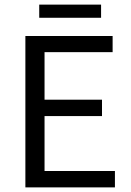

<svg xmlns="http://www.w3.org/2000/svg" viewBox="-20 -812 567 832"><path d="M90 0V-656H468V-586H173V-380H422V-309H173V-71H478V0ZM150 -735V-792H418V-735Z"/></svg>

Font: SourceSansPro
Style: Book
Weight: 400
Designer: Paul D. Hunt
Foundry: Adobe Systems Incorporated
Version: Version 2.021;PS 2.000;hotconv 1.0.86;makeotf.lib2.5.63406